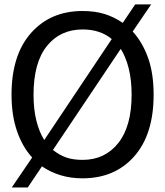

<svg xmlns="http://www.w3.org/2000/svg" viewBox="-20 -792 748 869"><path d="M675.3 -363.3Q675.3 -183.6 587.4 -84.2Q499.5 15.1 353.5 15.1Q299.8 15.1 253.7 1Q207.5 -13.2 169.9 -39.1L105.5 56.6H33.2L125.5 -79.1Q81.5 -127.4 56.9 -198.7Q32.2 -270 32.2 -363.3Q32.2 -543 120.4 -642.6Q208.5 -742.2 353.5 -742.2Q409.2 -742.2 452.9 -728.8Q496.6 -715.3 535.6 -688.5L591.8 -772H664.1L580.6 -649.4Q625 -600.6 650.1 -530.5Q675.3 -460.4 675.3 -363.3ZM485.8 -615.2Q460.4 -636.7 427.2 -647.7Q394 -658.7 354 -658.7Q252.4 -658.7 192.1 -583.5Q131.8 -508.3 131.8 -363.3Q131.8 -297.4 144.5 -246.3Q157.2 -195.3 180.2 -158.2ZM575.7 -363.3Q575.7 -430.7 562.3 -483.4Q548.8 -536.1 526.4 -570.8L219.7 -113.3Q247.6 -90.8 278.6 -79.6Q309.6 -68.4 354 -68.4Q454.6 -68.4 515.1 -144.3Q575.7 -220.2 575.7 -363.3Z"/></svg>

Font: IranNastaliq
Style: Regular
Weight: 400
Designer: Hossein Zahedi
Version: Version 1.5